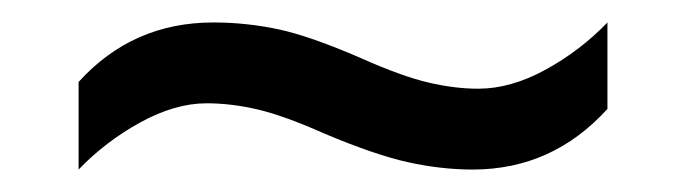

<svg xmlns="http://www.w3.org/2000/svg" viewBox="-20 -438 612 171"><path d="M269 -319Q233 -335 209.5 -340.5Q186 -346 164 -346Q136 -346 105 -329Q74 -312 50 -287V-365Q98 -418 170 -418Q199 -418 227.5 -412Q256 -406 302 -386Q338 -370 361.5 -364.5Q385 -359 406 -359Q435 -359 466 -376Q497 -393 521 -418V-341Q472 -287 401 -287Q373 -287 343.5 -293.5Q314 -300 269 -319Z"/></svg>

Font: Noto Sans Cypro Minoan
Style: Regular
Weight: 400
Designer: David Williams
Foundry: David Williams
Version: Version 1.503; ttfautohint (v1.8.4.7-5d5b)